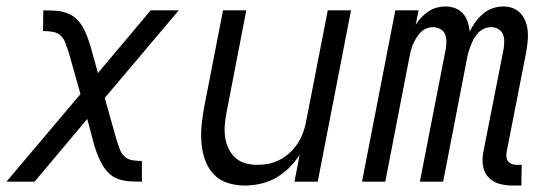

<svg xmlns="http://www.w3.org/2000/svg" viewBox="-23 -562 1693 594"><path d="M-3 0 226 -271 189 -402Q184 -415 179.5 -428.5Q175 -442 165 -451.5Q155 -461 140.5 -463.5Q126 -466 110 -466L111 -530Q129 -530 147 -529Q165 -528 181.5 -522.5Q198 -517 210.5 -506Q223 -495 231.5 -481Q240 -467 246 -451Q252 -435 257 -419L280 -336L443 -530H530L301 -259L338 -128Q342 -115 347 -101.5Q352 -88 361.5 -78.5Q371 -69 385.5 -66.5Q400 -64 416 -64V0Q398 0 379.5 -1Q361 -2 344.5 -7.5Q328 -13 316 -24Q304 -35 295.5 -49Q287 -63 280.5 -79Q274 -95 269 -111L247 -194L84 0Z M734 12Q707 12 681.5 4Q656 -4 638.5 -22.5Q621 -41 612 -65.5Q603 -90 600.5 -117Q598 -144 600.5 -171.5Q603 -199 608 -227L667 -530H739L678 -215Q674 -195 672.5 -175.5Q671 -156 673.5 -137.5Q676 -119 684 -102.5Q692 -86 705 -74Q718 -62 736 -57Q754 -52 774 -52Q791 -52 808.5 -55.5Q826 -59 843 -68Q860 -77 874 -90Q888 -103 898 -118.5Q908 -134 914.5 -151.5Q921 -169 924 -186L991 -530H1063L960 0H888L904 -83Q890 -61 871 -42.5Q852 -24 830 -11.5Q808 1 783 6.5Q758 12 734 12Z M1590 12H1562Q1541 12 1521.5 6.5Q1502 1 1488.5 -13Q1475 -27 1471.5 -47.5Q1468 -68 1472 -90L1535 -410Q1537 -423 1537 -435Q1537 -447 1532.5 -457Q1528 -467 1518 -472.5Q1508 -478 1496 -478Q1485 -478 1475 -473.5Q1465 -469 1457 -461Q1449 -453 1443.5 -443Q1438 -433 1434 -423Q1430 -413 1427 -403Q1424 -393 1422 -382L1348 0H1276L1356 -410Q1358 -423 1358 -435Q1358 -447 1353.5 -457Q1349 -467 1338.5 -472.5Q1328 -478 1316 -478Q1306 -478 1295.5 -473.5Q1285 -469 1277.5 -461Q1270 -453 1264 -443Q1258 -433 1254 -423Q1250 -413 1247.5 -403Q1245 -393 1243 -382L1169 0H1097L1200 -530H1272L1263 -486Q1271 -498 1281 -508.5Q1291 -519 1303 -527Q1315 -535 1328.5 -538.5Q1342 -542 1355 -542Q1371 -542 1385.5 -536.5Q1400 -531 1409.5 -520Q1419 -509 1424 -494Q1429 -479 1430 -464Q1437 -479 1447.5 -493.5Q1458 -508 1471.5 -519.5Q1485 -531 1501.5 -536.5Q1518 -542 1534 -542Q1551 -542 1565.5 -536Q1580 -530 1589.5 -518.5Q1599 -507 1604 -492.5Q1609 -478 1610 -462Q1611 -446 1609 -429.5Q1607 -413 1604 -396L1544 -90Q1543 -82 1544 -74.5Q1545 -67 1549.5 -62Q1554 -57 1560.5 -54.5Q1567 -52 1575 -52H1591Z"/></svg>

Font: Lode Term
Style: Italic
Weight: 400
Italic angle: -11°
Monospace: yes
Designer: Belleve Invis
Foundry: Belleve Invis
Version: Version 29.2.0